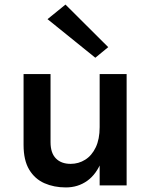

<svg xmlns="http://www.w3.org/2000/svg" viewBox="-20 -811 667 840"><path d="M416 -487H534V0H416ZM83.1 -487H201.1V-189Q201.1 -141.7 224.5 -117.9Q247.9 -94.1 289 -94.1Q324 -94.1 352.8 -112.3Q381.7 -130.4 398.8 -166.2Q416 -202 416 -255H447.9Q447.9 -166 425 -107.4Q402.2 -48.8 361.6 -19.9Q321.1 9 268 9Q216.2 9 174.2 -9.5Q132.2 -28.1 107.7 -68.9Q83.1 -109.8 83.1 -177ZM397 -558.4 187.9 -727.2 266.5 -791 453.5 -604.7Z"/></svg>

Font: Karla
Style: Regular
Weight: 400
Designer: Jonathan Pinhorn
Version: Version 2.004;gftools[0.9.33]